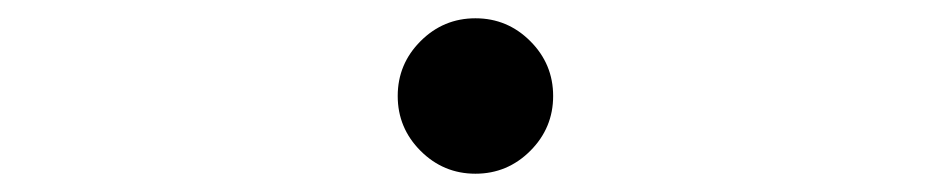

<svg xmlns="http://www.w3.org/2000/svg" viewBox="-20 -485 1040 210"><path d="M500 -295Q465 -295 440 -320Q415 -345 415 -380Q415 -415 440 -440Q465 -465 500 -465Q535 -465 560 -440Q585 -415 585 -380Q585 -345 560 -320Q535 -295 500 -295Z"/></svg>

Font: Higure Gothic
Style: Regular
Weight: 400
Designer: Yoshimichi Ohira
Foundry: Positype
Version: Version 1.000